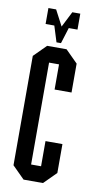

<svg xmlns="http://www.w3.org/2000/svg" viewBox="-81 -722 382 759"><g transform="rotate(10 110.0 -342.5)"><path d="M143 -621 123 -557H105L85 -621H50V-685H81L114 -622L146 -685H178V-621ZM71 0 22 -49V-488L71 -537H149L198 -488V-372H130V-473H90V-64H130V-165H198V-49L149 0Z"/></g></svg>

Font: Commune Nuit Debout
Style: Regular
Weight: 400
Designer: Sébastien Marchal
Foundry: Sébastien Marchal
Version: Version 1.003;PS 1.3;hotconv 1.0.88;makeotf.lib2.5.647800